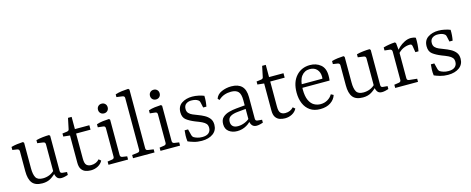

<svg xmlns="http://www.w3.org/2000/svg" viewBox="-35 -1240 4504 1837"><g transform="rotate(-15 2217.0 -321.5)"><path d="M364 -65Q338 -35 303 -13.5Q268 8 219 8Q149 8 119 -30Q89 -68 89 -146V-344Q89 -364 69 -368L22 -375V-405Q50 -413 81 -417Q112 -421 140 -422L149 -412V-159Q149 -98 166.5 -67.5Q184 -37 236 -37Q270 -37 301 -49.5Q332 -62 357 -89ZM473 -7Q461 -3 442.5 1.5Q424 6 408 6Q376 6 362.5 -15Q349 -36 347 -63V-344Q347 -365 327 -368L269 -376V-406Q298 -414 334 -418Q370 -422 398 -422L407 -412V-64Q407 -51 413 -46Q419 -41 429 -40L473 -36Z M591 -366 526 -373V-403L572 -409Q582 -411 587.5 -415.5Q593 -420 594 -429L616 -534H652V-413H795V-369H652V-121Q652 -72 669 -56Q686 -40 715 -40Q741 -40 761.5 -49.5Q782 -59 796 -75L817 -57Q801 -26 769 -9Q737 8 699 8Q672 8 647 -0.5Q622 -9 606.5 -32Q591 -55 591 -97Z M1001 -63Q1001 -42 1022 -39L1068 -32V0H874V-32L920 -39Q941 -42 941 -62V-344Q941 -365 921 -367L868 -373V-403Q897 -413 930 -417Q963 -421 992 -422L1001 -412ZM1009 -534Q1009 -513 995.5 -499.5Q982 -486 961 -486Q940 -486 926.5 -499.5Q913 -513 913 -534Q913 -555 926.5 -568.5Q940 -582 961 -582Q982 -582 995.5 -568.5Q1009 -555 1009 -534Z M1254 -62Q1254 -42 1274 -39L1330 -31V0H1117V-32L1173 -39Q1194 -42 1194 -61V-576Q1194 -595 1173 -598L1115 -606V-633Q1144 -643 1180 -647.5Q1216 -652 1244 -653L1254 -643Z M1516 -63Q1516 -42 1537 -39L1583 -32V0H1389V-32L1435 -39Q1456 -42 1456 -62V-344Q1456 -365 1436 -367L1383 -373V-403Q1412 -413 1445 -417Q1478 -421 1507 -422L1516 -412ZM1524 -534Q1524 -513 1510.5 -499.5Q1497 -486 1476 -486Q1455 -486 1441.5 -499.5Q1428 -513 1428 -534Q1428 -555 1441.5 -568.5Q1455 -582 1476 -582Q1497 -582 1510.5 -568.5Q1524 -555 1524 -534Z M1662 -21Q1658 -51 1659 -79Q1660 -107 1663 -130H1697L1711 -75Q1716 -53 1729 -45Q1740 -38 1761.5 -31Q1783 -24 1811 -24Q1853 -24 1874.5 -42.5Q1896 -61 1896 -93Q1896 -118 1883.5 -133Q1871 -148 1846 -160Q1821 -172 1783 -186Q1733 -206 1700.5 -230.5Q1668 -255 1668 -306Q1668 -366 1711 -394.5Q1754 -423 1815 -423Q1846 -423 1878 -416Q1910 -409 1931 -400Q1932 -373 1930 -347Q1928 -321 1923 -295H1891L1880 -345Q1878 -355 1874 -362Q1870 -369 1859 -375Q1852 -380 1838.5 -384Q1825 -388 1805 -389Q1771 -391 1747.5 -375Q1724 -359 1724 -324Q1724 -298 1738.5 -282.5Q1753 -267 1775.5 -257.5Q1798 -248 1822 -239Q1855 -227 1884.5 -211Q1914 -195 1933 -171Q1952 -147 1952 -109Q1952 -53 1909.5 -21.5Q1867 10 1797 10Q1755 10 1719.5 -0.5Q1684 -11 1662 -21Z M2149 8Q2101 8 2067.5 -17Q2034 -42 2034 -91Q2034 -135 2059 -158Q2084 -181 2121.5 -191Q2159 -201 2194 -204L2293 -213V-178L2201 -169Q2154 -165 2127 -149Q2100 -133 2100 -96Q2100 -68 2117 -52Q2134 -36 2168 -36Q2204 -36 2241 -52.5Q2278 -69 2296 -94L2304 -78Q2284 -41 2241.5 -16.5Q2199 8 2149 8ZM2046 -340Q2060 -381 2105 -401Q2150 -421 2202 -421Q2270 -421 2305 -386Q2340 -351 2340 -277V-64Q2340 -41 2362 -40L2405 -36V-7Q2398 -4 2377.5 1Q2357 6 2341 6Q2313 6 2298 -11.5Q2283 -29 2280 -58V-263Q2280 -324 2257.5 -348Q2235 -372 2186 -372Q2151 -372 2119.5 -361Q2088 -350 2061 -324Z M2514 -366 2449 -373V-403L2495 -409Q2505 -411 2510.5 -415.5Q2516 -420 2517 -429L2539 -534H2575V-413H2718V-369H2575V-121Q2575 -72 2592 -56Q2609 -40 2638 -40Q2664 -40 2684.5 -49.5Q2705 -59 2719 -75L2740 -57Q2724 -26 2692 -9Q2660 8 2622 8Q2595 8 2570 -0.5Q2545 -9 2529.5 -32Q2514 -55 2514 -97Z M2791 -200Q2791 -304 2844 -363.5Q2897 -423 2982 -423Q3043 -423 3086 -388Q3129 -353 3129 -279Q3129 -270 3128.5 -256Q3128 -242 3126 -231H2837V-266H3064Q3065 -271 3065.5 -275Q3066 -279 3066 -284Q3066 -330 3040.5 -358Q3015 -386 2970 -386Q2918 -386 2887 -345Q2856 -304 2856 -216Q2856 -147 2874.5 -107.5Q2893 -68 2922.5 -51.5Q2952 -35 2986 -35Q3024 -35 3055 -53Q3086 -71 3103 -101L3128 -88Q3115 -45 3074 -17.5Q3033 10 2971 10Q2911 10 2871 -17.5Q2831 -45 2811 -92.5Q2791 -140 2791 -200Z M3539 -65Q3513 -35 3478 -13.5Q3443 8 3394 8Q3324 8 3294 -30Q3264 -68 3264 -146V-344Q3264 -364 3244 -368L3197 -375V-405Q3225 -413 3256 -417Q3287 -421 3315 -422L3324 -412V-159Q3324 -98 3341.5 -67.5Q3359 -37 3411 -37Q3445 -37 3476 -49.5Q3507 -62 3532 -89ZM3648 -7Q3636 -3 3617.5 1.5Q3599 6 3583 6Q3551 6 3537.5 -15Q3524 -36 3522 -63V-344Q3522 -365 3502 -368L3444 -376V-406Q3473 -414 3509 -418Q3545 -422 3573 -422L3582 -412V-64Q3582 -51 3588 -46Q3594 -41 3604 -40L3648 -36Z M3827 -327Q3838 -346 3862 -368.5Q3886 -391 3918 -407Q3950 -423 3982 -423Q3993 -423 4006 -420.5Q4019 -418 4029 -413Q4031 -383 4028.5 -346.5Q4026 -310 4020 -281H3989L3979 -342Q3977 -354 3972 -359Q3967 -364 3956 -364Q3922 -364 3888.5 -348.5Q3855 -333 3828 -298ZM3841 -328V-62Q3841 -41 3863 -39L3940 -31V0H3714V-32L3760 -39Q3781 -42 3781 -62V-341Q3781 -364 3760 -367L3708 -373V-403Q3735 -411 3766 -416Q3797 -421 3824 -422L3833 -412Z M4101 -21Q4097 -51 4098 -79Q4099 -107 4102 -130H4136L4150 -75Q4155 -53 4168 -45Q4179 -38 4200.5 -31Q4222 -24 4250 -24Q4292 -24 4313.5 -42.5Q4335 -61 4335 -93Q4335 -118 4322.5 -133Q4310 -148 4285 -160Q4260 -172 4222 -186Q4172 -206 4139.5 -230.5Q4107 -255 4107 -306Q4107 -366 4150 -394.5Q4193 -423 4254 -423Q4285 -423 4317 -416Q4349 -409 4370 -400Q4371 -373 4369 -347Q4367 -321 4362 -295H4330L4319 -345Q4317 -355 4313 -362Q4309 -369 4298 -375Q4291 -380 4277.5 -384Q4264 -388 4244 -389Q4210 -391 4186.5 -375Q4163 -359 4163 -324Q4163 -298 4177.5 -282.5Q4192 -267 4214.5 -257.5Q4237 -248 4261 -239Q4294 -227 4323.5 -211Q4353 -195 4372 -171Q4391 -147 4391 -109Q4391 -53 4348.5 -21.5Q4306 10 4236 10Q4194 10 4158.5 -0.5Q4123 -11 4101 -21Z"/></g></svg>

Font: Rasa Light
Style: Regular
Weight: 300
Designer: Anna Giedrys (Yrsa+Rasa design), David Brezina (Yrsa art-direction, Rasa art-direction, design)
Foundry: Rosetta Type Foundry
Version: Version 2.004